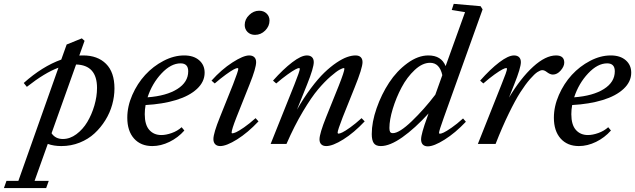

<svg xmlns="http://www.w3.org/2000/svg" viewBox="-139 -745 3288 994"><path d="M178.7 11.2Q139.2 11.2 108.4 0L40 191.4H113.3L100.1 228.5H-118.7L-105.5 191.4H-43.9L163.6 -394.5Q93.8 -369.1 0 -295.4L-16.1 -315.4Q80.1 -401.4 178.2 -436.5L206.1 -514.6L284.7 -546.4L298.8 -533.7L271.5 -457.5Q278.3 -458 291.5 -458Q366.2 -458 409.9 -414.6Q453.6 -371.1 453.6 -287.1Q453.6 -245.6 441.9 -203.4Q430.2 -161.1 406.5 -122.8Q382.8 -84.5 350.3 -54.4Q317.9 -24.4 273.4 -6.6Q229 11.2 178.7 11.2ZM363.3 -289.6Q363.3 -408.2 254.9 -411.1L127.9 -55.2Q147.9 -25.4 186.5 -25.4Q223.1 -25.4 256.6 -50.3Q290 -75.2 313 -113.5Q335.9 -151.9 349.6 -198.7Q363.3 -245.6 363.3 -289.6Z M649.4 11.2Q589.8 11.2 554.9 -27.8Q520 -66.9 520 -135.7Q520 -194.3 545.9 -253.4Q571.8 -312.5 612.8 -357.2Q653.8 -401.9 707.5 -429.9Q761.2 -458 814.5 -458Q863.3 -458 891.8 -433.3Q920.4 -408.7 920.4 -368.7Q920.4 -321.8 880.9 -284.9Q841.3 -248 772.5 -227.1Q703.6 -206.1 614.7 -201.2Q610.4 -177.7 610.4 -153.8Q610.4 -99.1 633.8 -72.5Q657.2 -45.9 696.3 -45.9Q720.7 -45.9 750.2 -56.4Q779.8 -66.9 801.3 -86.4L815.4 -69.3Q782.7 -32.2 738.3 -10.5Q693.8 11.2 649.4 11.2ZM795.9 -417Q746.1 -417 697.3 -365Q648.4 -313 625 -241.2Q722.7 -248.5 779.1 -284.2Q835.4 -319.8 835.4 -376Q835.4 -417 795.9 -417Z M1181.2 -564.5Q1157.7 -564.5 1142.8 -579.1Q1127.9 -593.8 1127.9 -615.7Q1127.9 -645 1150.9 -667.2Q1173.8 -689.5 1202.6 -689.5Q1226.1 -689.5 1241.2 -675Q1256.3 -660.6 1256.3 -638.7Q1256.3 -609.4 1233.9 -586.9Q1211.4 -564.5 1181.2 -564.5ZM1001 11.2Q984.4 11.2 975.1 1.7Q965.8 -7.8 965.8 -24.9Q965.8 -55.2 1000 -139.6L1067.4 -307.6Q1094.7 -377.9 1094.7 -388.7Q1094.7 -392.6 1089.8 -392.6Q1084.5 -392.6 1070.6 -385.3Q1056.6 -377.9 1030.3 -358.9Q1003.9 -339.8 972.7 -313L956.1 -327.6Q1007.8 -385.3 1064.2 -421.6Q1120.6 -458 1150.9 -458Q1168 -458 1177.5 -449Q1187 -439.9 1187 -423.3Q1187 -392.6 1153.3 -308.6L1085.4 -138.2Q1060.1 -73.7 1060.1 -58.6Q1060.1 -54.7 1063.5 -54.7Q1069.8 -54.7 1083.3 -60.5Q1096.7 -66.4 1124.3 -85.4Q1151.9 -104.5 1184.1 -133.3L1199.2 -116.7Q1144 -58.1 1088.6 -23.4Q1033.2 11.2 1001 11.2Z M1262.2 0 1385.3 -307.6Q1413.1 -377 1413.1 -388.7Q1413.1 -392.6 1408.7 -392.6Q1403.3 -392.6 1389.4 -385.3Q1375.5 -377.9 1348.9 -358.9Q1322.3 -339.8 1291 -313L1274.4 -327.6Q1327.1 -386.7 1373.8 -422.4Q1420.4 -458 1449.7 -458Q1466.8 -458 1476.1 -449Q1485.4 -439.9 1485.4 -423.3Q1485.4 -394 1451.2 -308.6L1398.4 -177.2Q1433.6 -238.8 1470.7 -288.3Q1507.8 -337.9 1540 -368.9Q1572.3 -399.9 1603.3 -420.7Q1634.3 -441.4 1658.2 -449.7Q1682.1 -458 1701.7 -458Q1719.2 -458 1728.5 -449Q1737.8 -439.9 1737.8 -423.3Q1737.8 -392.6 1696.8 -291.5L1635.3 -138.2Q1608.9 -70.3 1608.9 -58.1Q1608.9 -53.2 1613.8 -53.2Q1620.1 -53.2 1633.5 -59.6Q1647 -65.9 1674.1 -85.2Q1701.2 -104.5 1732.9 -133.3L1749 -116.7Q1693.4 -57.6 1638.4 -23.2Q1583.5 11.2 1549.8 11.2Q1533.2 11.2 1524.2 2.2Q1515.1 -6.8 1515.1 -23.4Q1515.1 -53.2 1549.8 -139.6L1614.7 -300.8Q1644 -375 1644 -389.2Q1644 -392.6 1640.1 -392.6Q1635.3 -392.6 1619.4 -384.3Q1603.5 -376 1572.8 -349.4Q1542 -322.8 1507.8 -282.5Q1473.6 -242.2 1429.2 -167.7Q1384.8 -93.3 1344.2 0Z M1832.5 11.2Q1806.2 11.2 1795.9 -4.2Q1785.6 -19.5 1785.6 -50.8Q1785.6 -112.8 1810.8 -184.8Q1835.9 -256.8 1875.5 -317.1Q1915 -377.4 1970 -417.7Q2024.9 -458 2078.6 -458Q2146 -458 2168 -402.8L2268.6 -682.1L2199.7 -693.4L2210 -725.1L2349.1 -712.9L2359.4 -696.3L2158.7 -136.2Q2133.8 -67.4 2133.8 -56.6Q2133.8 -52.7 2138.7 -52.7Q2144.5 -52.7 2158 -58.8Q2171.4 -64.9 2199 -84Q2226.6 -103 2258.3 -131.8L2272.9 -114.7Q2217.8 -56.6 2162.6 -22Q2107.4 12.7 2075.7 12.7Q2059.1 12.7 2050 3.4Q2041 -5.9 2041 -23.4Q2041 -51.3 2072.8 -138.2L2079.6 -157.7Q2008.8 -80.1 1944.1 -34.4Q1879.4 11.2 1832.5 11.2ZM1877 -82.5Q1877 -68.8 1880.6 -62.3Q1884.3 -55.7 1895 -55.7Q1928.2 -55.7 1992.7 -117.4Q2057.1 -179.2 2114.7 -254.9L2150.9 -356Q2136.7 -419.9 2087.4 -419.9Q2047.9 -419.9 2008.1 -382.8Q1968.3 -345.7 1940.2 -292.7Q1912.1 -239.7 1894.5 -182.1Q1877 -124.5 1877 -82.5Z M2335 0 2457.5 -308.1Q2485.8 -377 2485.8 -389.2Q2485.8 -392.6 2481 -392.6Q2475.6 -392.6 2461.7 -385.5Q2447.8 -378.4 2421.1 -359.4Q2394.5 -340.3 2363.3 -313L2346.7 -327.6Q2398.9 -386.7 2445.8 -422.4Q2492.7 -458 2522 -458Q2539.1 -458 2548.3 -449Q2557.6 -439.9 2557.6 -423.3Q2557.6 -394 2523.4 -308.6L2496.1 -239.7Q2557.1 -341.3 2621.3 -399.7Q2685.5 -458 2739.7 -458Q2782.2 -458 2782.2 -420.9Q2782.2 -401.4 2763.9 -380.1Q2745.6 -358.9 2723.1 -358.9Q2708.5 -358.9 2689.9 -373.5Q2678.7 -381.8 2668.5 -381.8Q2658.7 -381.8 2643.6 -372.1Q2628.4 -362.3 2604.7 -335.2Q2581.1 -308.1 2554.9 -267.3Q2528.8 -226.6 2494.9 -157Q2460.9 -87.4 2426.8 0Z M2857.9 11.2Q2798.3 11.2 2763.4 -27.8Q2728.5 -66.9 2728.5 -135.7Q2728.5 -194.3 2754.4 -253.4Q2780.3 -312.5 2821.3 -357.2Q2862.3 -401.9 2916 -429.9Q2969.7 -458 3022.9 -458Q3071.8 -458 3100.3 -433.3Q3128.9 -408.7 3128.9 -368.7Q3128.9 -321.8 3089.4 -284.9Q3049.8 -248 2981 -227.1Q2912.1 -206.1 2823.2 -201.2Q2818.8 -177.7 2818.8 -153.8Q2818.8 -99.1 2842.3 -72.5Q2865.7 -45.9 2904.8 -45.9Q2929.2 -45.9 2958.7 -56.4Q2988.3 -66.9 3009.8 -86.4L3023.9 -69.3Q2991.2 -32.2 2946.8 -10.5Q2902.3 11.2 2857.9 11.2ZM3004.4 -417Q2954.6 -417 2905.8 -365Q2856.9 -313 2833.5 -241.2Q2931.2 -248.5 2987.5 -284.2Q3043.9 -319.8 3043.9 -376Q3043.9 -417 3004.4 -417Z"/></svg>

Font: Elstob 8pt Medium
Style: Italic
Weight: 500
Italic angle: -20°
Designer: Peter S. Baker
Version: Version 1.015